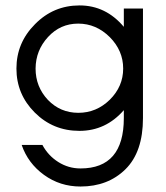

<svg xmlns="http://www.w3.org/2000/svg" viewBox="-20 -471 607 701"><path d="M380.9 -106.9Q429.7 -155.3 429.7 -220.7Q429.7 -286.1 380.9 -335.4Q331.1 -384.8 265.6 -384.8Q200.2 -384.8 155.3 -335.9Q110.4 -287.1 109.9 -220.7Q109.9 -154.3 154.8 -106.4Q200.2 -59.1 266.1 -59.1Q332 -59.1 380.9 -106.9ZM432.1 -439.9H502V-40Q502 84 438 147Q374 210 273.9 210Q199.2 210 140.6 167.5Q82 125 59.1 58.1H134.8Q155.8 97.2 192.9 120.6Q230 144 273.9 144Q432.1 144 432.1 -40V-68.8Q366.2 6.8 270 6.8Q173.8 6.8 106.9 -60.1Q40 -127 40 -220.7Q40 -314.5 107.4 -382.3Q174.8 -451.2 270.5 -451.2Q366.2 -451.2 432.1 -373Z"/></svg>

Font: Arcon-Regular
Style: Regular
Weight: 400
Designer: M. Zarth
Foundry: martin zarth - visuelle & digitale kommunikation
Version: Version 1.131;PS 001.131;hotconv 1.0.70;makeotf.lib2.5.58329